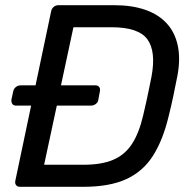

<svg xmlns="http://www.w3.org/2000/svg" viewBox="-20 -720 738 740"><path d="M57 0Q47 0 42 -6.5Q37 -13 39 -23L100 -313H42Q32 -313 27.5 -319.5Q23 -326 24 -336L31 -368Q33 -378 41 -384.5Q49 -391 59 -391H117L177 -676Q179 -687 187 -693.5Q195 -700 205 -700H420Q488 -700 539 -682.5Q590 -665 622 -630.5Q654 -596 665 -545Q676 -494 664 -429Q655 -384 648 -350Q641 -316 630 -272Q608 -180 569.5 -119.5Q531 -59 466.5 -29.5Q402 0 301 0ZM150 -85H302Q371 -85 416 -104Q461 -123 488.5 -165Q516 -207 532 -276Q539 -306 544 -328.5Q549 -351 553.5 -373.5Q558 -396 564 -425Q582 -522 548 -568.5Q514 -615 410 -615H263L215 -391H348Q358 -391 362.5 -384.5Q367 -378 365 -368L359 -336Q358 -326 349.5 -319.5Q341 -313 331 -313H199Z"/></svg>

Font: Rubik
Style: Italic
Weight: 400
Italic angle: -12°
Designer: Hubert and Fischer
Foundry: Hubert and Fischer
Version: Version 2.300;gftools[0.9.30]